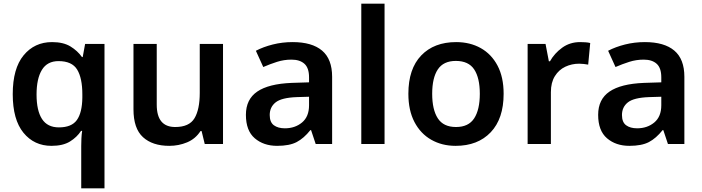

<svg xmlns="http://www.w3.org/2000/svg" viewBox="-20 -780 3804 1040"><path d="M420 11Q420 -8 421 -30Q422 -52 425 -71H419Q397 -37 359 -13.5Q321 10 259 10Q165 10 107 -61Q49 -132 49 -270Q49 -409 108 -480.5Q167 -552 262 -552Q323 -552 361.5 -528.5Q400 -505 424 -471H428L441 -542H546V240H420ZM299 -90Q368 -90 396.5 -130Q425 -170 426 -251V-269Q426 -357 398 -403Q370 -449 297 -449Q236 -449 207 -401.5Q178 -354 178 -268Q178 -181 207.5 -135.5Q237 -90 299 -90Z M1188 -542V0H1089L1072 -70H1066Q1039 -28 993.5 -9Q948 10 897 10Q806 10 754.5 -37Q703 -84 703 -188V-542H829V-213Q829 -92 929 -92Q1005 -92 1033.5 -139.5Q1062 -187 1062 -277V-542Z M1565 -552Q1670 -552 1724.5 -506Q1779 -460 1779 -364V0H1690L1665 -75H1661Q1626 -31 1587 -10.5Q1548 10 1481 10Q1408 10 1360 -31Q1312 -72 1312 -158Q1312 -242 1373.5 -284Q1435 -326 1560 -331L1654 -334V-361Q1654 -412 1629 -434.5Q1604 -457 1559 -457Q1518 -457 1480.5 -445Q1443 -433 1406 -417L1366 -505Q1406 -526 1457.5 -539Q1509 -552 1565 -552ZM1588 -254Q1505 -251 1473 -225.5Q1441 -200 1441 -157Q1441 -118 1463.5 -101.5Q1486 -85 1523 -85Q1578 -85 1616 -116.5Q1654 -148 1654 -210V-256Z M2063 0H1937V-760H2063Z M2708 -272Q2708 -137 2638 -63.5Q2568 10 2448 10Q2374 10 2316 -23Q2258 -56 2225 -119Q2192 -182 2192 -272Q2192 -407 2261.5 -479.5Q2331 -552 2451 -552Q2526 -552 2584 -519.5Q2642 -487 2675 -424.5Q2708 -362 2708 -272ZM2321 -272Q2321 -186 2351.5 -139Q2382 -92 2450 -92Q2518 -92 2548.5 -139Q2579 -186 2579 -272Q2579 -358 2548.5 -404Q2518 -450 2449 -450Q2382 -450 2351.5 -404Q2321 -358 2321 -272Z M3122 -552Q3135 -552 3150.5 -551Q3166 -550 3177 -547L3166 -430Q3156 -432 3142 -433.5Q3128 -435 3117 -435Q3077 -435 3042 -418.5Q3007 -402 2985.5 -367.5Q2964 -333 2964 -281V0H2838V-542H2935L2953 -448H2959Q2983 -491 3025 -521.5Q3067 -552 3122 -552Z M3473 -552Q3578 -552 3632.5 -506Q3687 -460 3687 -364V0H3598L3573 -75H3569Q3534 -31 3495 -10.5Q3456 10 3389 10Q3316 10 3268 -31Q3220 -72 3220 -158Q3220 -242 3281.5 -284Q3343 -326 3468 -331L3562 -334V-361Q3562 -412 3537 -434.5Q3512 -457 3467 -457Q3426 -457 3388.5 -445Q3351 -433 3314 -417L3274 -505Q3314 -526 3365.5 -539Q3417 -552 3473 -552ZM3496 -254Q3413 -251 3381 -225.5Q3349 -200 3349 -157Q3349 -118 3371.5 -101.5Q3394 -85 3431 -85Q3486 -85 3524 -116.5Q3562 -148 3562 -210V-256Z"/></svg>

Font: Noto Sans SemiBold
Style: Regular
Weight: 600
Designer: Monotype Design Team
Foundry: Monotype Imaging Inc.
Version: Version 2.007